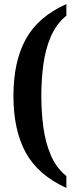

<svg xmlns="http://www.w3.org/2000/svg" viewBox="-20 -788 371 943"><path d="M306 135Q167 72 106.5 -38.5Q46 -149 46 -317Q46 -485 106.5 -595.5Q167 -706 306 -768V-711Q256 -670 229.5 -608Q203 -546 193 -471.5Q183 -397 183 -317Q183 -238 193 -163Q203 -88 229.5 -26Q256 36 306 77Z"/></svg>

Font: Noto Serif Tamil ExtraCondensed
Style: Bold
Weight: 700
Width: 2
Designer: Indian Type Foundry, Tom Grace, and the Monotype Design Team
Foundry: Monotype Imaging Inc.
Version: Version 2.004; ttfautohint (v1.8.4.7-5d5b)